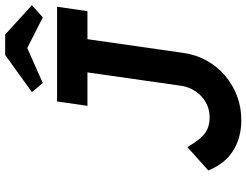

<svg xmlns="http://www.w3.org/2000/svg" viewBox="-125 -815 950 740"><g transform="rotate(-90 350.0 -445.0)"><path d="M257 10Q221 10 190 1Q159 -8 134.5 -24.5Q110 -41 92.5 -64.5Q75 -88 63 -117L153 -198Q168 -172 181.5 -155Q195 -138 208 -129Q221 -120 236 -116Q251 -112 267 -112Q299 -112 325 -126.5Q351 -141 368.5 -167Q386 -193 390 -226L441 -583H312L329 -700H694L677 -583H569L516 -213Q509 -164 486.5 -123.5Q464 -83 429 -53Q394 -23 350.5 -6.5Q307 10 257 10ZM400 -755 365 -797 508 -900H587L700 -797L653 -755L535 -815Z"/></g></svg>

Font: Lexend Med
Style: Italic
Weight: 500
Italic angle: -8.13011°
Designer: Bonnie Shaver-Troup, Thomas Jockin
Foundry: Lexend
Version: Version 1.007